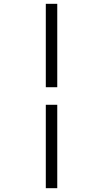

<svg xmlns="http://www.w3.org/2000/svg" viewBox="-20 -843 540 1006"><path d="M220 -386V-823H280V-386ZM220 143V-294H280V143Z"/></svg>

Font: Iosevka Curly Slab Light
Style: Regular
Weight: 300
Monospace: yes
Designer: Belleve Invis
Foundry: Belleve Invis
Version: Version 22.1.2; ttfautohint (v1.8.4)